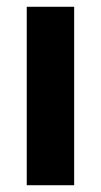

<svg xmlns="http://www.w3.org/2000/svg" viewBox="-20 -547 298 567"><path d="M59 0V-527H199V0Z"/></svg>

Font: Bricolage Grotesque SemiCondensed
Style: Bold
Weight: 700
Width: 4
Designer: Mathieu Triay
Foundry: Atelier Triay
Version: Version 1.001;gftools[0.9.33.dev8+g029e19f]